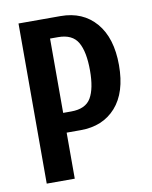

<svg xmlns="http://www.w3.org/2000/svg" viewBox="-74 -681 586 738"><g transform="rotate(-10 219.0 -312.5)"><path d="M48.8 -625H212.9Q299.8 -625 350.6 -565.9Q401.4 -506.8 401.4 -400.4Q401.4 -293.9 350.6 -236.8Q299.8 -179.7 212.9 -179.7H158.2V0H48.8ZM189.5 -256.8Q246.1 -256.8 267.1 -293Q288.1 -329.1 288.1 -399.4Q288.1 -472.7 266.6 -509.8Q245.1 -546.9 189.5 -546.9H158.2V-256.8Z"/></g></svg>

Font: Sudo Variable
Style: Regular
Weight: 400
Monospace: yes
Designer: Jens Kutilek
Foundry: Jens Kutilek
Version: Version 0.040